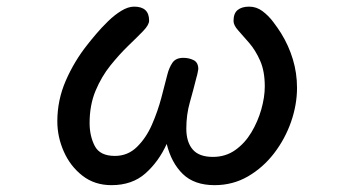

<svg xmlns="http://www.w3.org/2000/svg" viewBox="-20 -541 1040 564"><path d="M307.6 2.9Q257.8 2.9 222.2 -24.9Q186.5 -52.7 167.5 -95.7Q148.4 -138.7 148.4 -184.6Q148.4 -247.1 173.3 -304.2Q198.2 -361.3 236.3 -409.2Q246.1 -421.9 262.2 -440.9Q278.3 -460 297.4 -478.5Q316.4 -497.1 336.4 -509.3Q356.4 -521.5 374 -521.5Q418 -521.5 418 -480.5Q418 -467.8 400.4 -449.7Q382.8 -431.6 356.9 -406.7Q331.1 -381.8 304.7 -349.1Q278.3 -316.4 260.7 -274.4Q243.2 -232.4 243.2 -179.7Q243.2 -141.6 258.3 -112.3Q273.4 -83 317.4 -83Q355.5 -83 382.3 -109.4Q409.2 -135.7 426.3 -174.8Q443.4 -213.9 454.1 -254.4Q464.8 -294.9 471.7 -322.3Q476.6 -341.8 486.3 -356.4Q496.1 -371.1 518.6 -371.1Q535.2 -371.1 548.8 -364.3Q562.5 -357.4 562.5 -337.9Q562.5 -336.9 560.5 -327.1Q558.6 -317.4 557.6 -315.4Q547.9 -276.4 537.6 -240.2Q527.3 -204.1 527.3 -163.1Q527.3 -124 545.9 -102.1Q564.5 -80.1 605.5 -80.1Q642.6 -80.1 670.9 -100.1Q699.2 -120.1 718.3 -151.9Q737.3 -183.6 747.6 -219.7Q757.8 -255.9 757.8 -287.1Q757.8 -332 744.1 -362.8Q730.5 -393.6 711.9 -415Q693.4 -436.5 679.7 -451.7Q666 -466.8 666 -479.5Q666 -502 678.2 -511.7Q690.4 -521.5 711.9 -521.5Q733.4 -521.5 751 -508.3Q768.6 -495.1 782.2 -477.1Q795.9 -459 805.7 -443.4Q828.1 -407.2 840.3 -366.7Q852.5 -326.2 852.5 -283.2Q852.5 -233.4 835 -183.1Q817.4 -132.8 785.2 -90.8Q752.9 -48.8 708.5 -22.9Q664.1 2.9 610.4 2.9Q550.8 2.9 517.1 -29.8Q483.4 -62.5 469.7 -118.2Q446.3 -66.4 407.2 -31.7Q368.2 2.9 307.6 2.9Z"/></svg>

Font: Kosugi Maru
Style: Regular
Weight: 400
Designer: MOTOYA
Version: Version 4.002